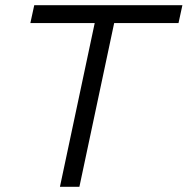

<svg xmlns="http://www.w3.org/2000/svg" viewBox="-20 -720 723 740"><path d="M211 0 345 -631H97L112 -700H683L668 -631H420L286 0Z"/></svg>

Font: Red Hat Display VF
Style: Italic
Weight: 300
Italic angle: -12°
Designer: Pentagram, MCKL
Foundry: Pentagram, MCKL
Version: Version 1.010